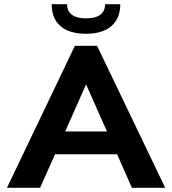

<svg xmlns="http://www.w3.org/2000/svg" viewBox="-20 -890 815 910"><path d="M605 0 535 -159H241L170 0H13L335 -673H440L763 0ZM487 -267 388 -490 289 -267ZM388 -730Q309 -730 267 -766Q225 -802 225 -870H298Q298 -837 321 -820Q344 -803 388 -803Q432 -803 455 -820Q478 -837 478 -870H550Q550 -803 508 -766.5Q466 -730 388 -730Z"/></svg>

Font: Madhuban SemiBold
Style: Regular
Weight: 600
Designer: jaikishan Patel
Foundry: MagicType
Version: Version 1.000